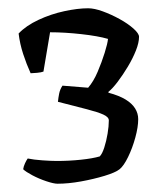

<svg xmlns="http://www.w3.org/2000/svg" viewBox="-20 -790 389 464"><path d="M119 -346Q110 -346 92 -352Q74 -358 58 -366.5Q42 -375 36 -381Q37 -388 40.5 -395.5Q44 -403 47 -407Q61 -404 82.5 -402.5Q104 -401 117 -401Q147 -401 175.5 -404Q204 -407 221 -412Q227 -418 232 -433.5Q237 -449 240 -467Q243 -485 243 -499Q243 -507 230 -513Q217 -519 190 -526Q163 -533 120 -544Q121 -554 123 -564Q125 -574 131 -583L193 -578Q206 -593 216 -616.5Q226 -640 233 -662.5Q240 -685 241 -696Q217 -703 176.5 -707.5Q136 -712 101 -712L85 -617Q80 -615 69.5 -614Q59 -613 54 -613Q44 -635 36 -659.5Q28 -684 25 -709Q43 -728 73 -742Q103 -756 135.5 -763Q168 -770 193 -770Q208 -770 228.5 -762.5Q249 -755 269 -744Q289 -733 302.5 -721Q316 -709 316 -701Q316 -687 308.5 -668Q301 -649 289 -629Q277 -609 264.5 -592.5Q252 -576 242 -568V-566Q268 -559 283.5 -549.5Q299 -540 306.5 -528Q314 -516 314 -502Q314 -483 307 -457.5Q300 -432 289.5 -410.5Q279 -389 269 -381Q259 -373 232.5 -365Q206 -357 175.5 -351.5Q145 -346 119 -346Z"/></svg>

Font: Texturina 12pt Light
Style: Regular
Weight: 300
Designer: Guillermo Torres Carreño
Foundry: Omnibus-Type
Version: Version 1.002